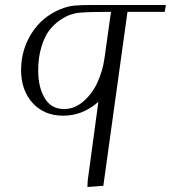

<svg xmlns="http://www.w3.org/2000/svg" viewBox="-20 -459 688 773"><path d="M64.9 -176.8Q64.9 -258.3 107.2 -325Q149.4 -391.6 223.1 -421.9Q252 -433.6 277.8 -436.3Q303.7 -439 356.9 -439H647.9L643.1 -411.1H493.2L396 289.1L332 293.9L333 269L376 -48.8Q312.5 6.8 234.9 6.8Q157.7 6.8 111.3 -44.4Q64.9 -95.7 64.9 -176.8ZM133.8 -174.8Q133.8 -107.9 159.9 -64Q186 -20 237.8 -20Q280.8 -20 316.4 -51.3Q352.1 -82.5 372.8 -128.2Q393.6 -173.8 400.9 -226.1L426.8 -411.1H400.9Q335.4 -411.1 303.2 -408.2Q284.2 -406.7 264.4 -400.1Q244.6 -393.6 220.5 -377Q196.3 -360.4 177.7 -335.9Q159.2 -311.5 146.5 -269.5Q133.8 -227.5 133.8 -174.8Z"/></svg>

Font: Dehuti
Style: Italic
Weight: 400
Version: Version 1.2